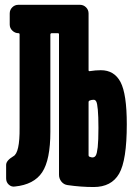

<svg xmlns="http://www.w3.org/2000/svg" viewBox="-20 -750 540 780"><path d="M355.5 -110.4Q364.3 -110.4 369.1 -118.2Q374 -126 377 -152.3Q379.9 -178.7 379.9 -230.5Q379.9 -278.3 377.4 -304.2Q375 -330.1 371.1 -337.4Q367.2 -344.7 360.4 -344.7Q352.5 -344.7 344.7 -341.8Q339.8 -339.8 339.8 -335V-120.1Q339.8 -114.3 343.8 -113.3Q350.6 -110.4 355.5 -110.4ZM389.6 -464.8Q444.3 -464.8 469.7 -416.5Q495.1 -368.2 495.1 -245.1Q495.1 -98.6 463.9 -44.4Q432.6 9.8 360.4 9.8Q308.6 9.8 254.9 2Q239.3 0 229.5 -12.2Q219.7 -24.4 219.7 -40V-610.4Q219.7 -615.2 214.8 -615.2H190.4Q185.5 -615.2 184.6 -610.4V-214.8Q184.6 -100.6 151.4 -50.3Q118.2 0 40 7.8Q26.4 9.8 15.6 0Q4.9 -9.8 4.9 -25.4V-80.1Q4.9 -97.7 34.2 -115.2Q60.5 -128.9 59.6 -230.5V-610.4Q59.6 -615.2 54.7 -615.2Q41 -615.2 30.3 -625.5Q19.5 -635.7 19.5 -650.4V-695.3Q19.5 -710 29.8 -720.2Q40 -730.5 54.7 -730.5H304.7Q319.3 -730.5 329.6 -720.2Q339.8 -710 339.8 -695.3V-464.8Q339.8 -460.9 343.8 -460.9Q368.2 -464.8 389.6 -464.8Z"/></svg>

Font: Rounded-L Mgen+ 1m bold
Style: Bold
Weight: 700
Designer: [Source Han Sans]
Ryoko NISHIZUKA  (kana & ideographs); Paul D. Hunt (Latin, Greek & Cyrillic); Wenlong ZHANG  (bopomofo
Version: Version 1.059.20150602